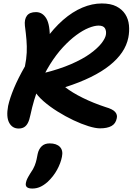

<svg xmlns="http://www.w3.org/2000/svg" viewBox="-20 -730 767 1110"><path d="M88 13Q51 13 33 -20.5Q15 -54 27 -118Q37 -163 60.5 -219.5Q84 -276 124 -346Q133 -390 134.5 -426Q136 -462 133 -499Q130 -536 124 -581Q120 -618 135.5 -639Q151 -660 188 -660Q226 -660 248 -623Q270 -586 268 -499L241 -498Q290 -567 344.5 -614.5Q399 -662 456 -686Q513 -710 568 -710Q620 -710 653 -693Q686 -676 704 -648Q722 -620 725.5 -584.5Q729 -549 722 -513Q713 -468 686 -428Q659 -388 614 -352Q569 -316 505 -284.5Q441 -253 357 -226Q398 -194 459 -164Q520 -134 590 -111Q632 -99 646 -82.5Q660 -66 655 -46Q649 -15 624.5 -1.5Q600 12 558 12Q532 12 491.5 -0.5Q451 -13 404.5 -35Q358 -57 312.5 -85.5Q267 -114 231.5 -145Q196 -176 178 -207Q170 -223 174 -244Q178 -265 192 -283Q206 -301 227 -306Q324 -330 391.5 -359.5Q459 -389 501.5 -420Q544 -451 566 -479Q588 -507 592 -528Q596 -550 587 -566Q578 -582 550 -582Q526 -582 492.5 -568.5Q459 -555 421 -527Q383 -499 344 -457Q305 -415 269 -357.5Q233 -300 204 -227.5Q175 -155 156 -66Q150 -36 141 -19Q132 -2 119 5.5Q106 13 88 13ZM167 360Q122 360 130 326Q132 315 137.5 303.5Q143 292 156 271Q173 247 180.5 227.5Q188 208 191.5 191.5Q195 175 198 159Q204 132 221 115.5Q238 99 267 99Q307 99 326.5 119.5Q346 140 338 177Q331 213 310 251.5Q289 290 255 322Q232 342 211 351Q190 360 167 360Z"/></svg>

Font: Shantell Sans SemiBold
Style: Italic
Weight: 600
Italic angle: -11°
Designer: Stephen Nixon, Anya Danilova, Shantell Martin
Foundry: Arrow Type
Version: Version 1.011;[c5ecc13dd]